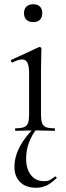

<svg xmlns="http://www.w3.org/2000/svg" viewBox="-20 -616 313 904"><path d="M53 -12Q80 -12 93.5 -17.5Q107 -23 112 -37Q117 -51 117 -81V-268Q117 -304 109.5 -320Q102 -336 84 -336Q66 -336 39 -322H38Q34 -322 32 -327Q30 -332 33 -334L163 -394L167 -395Q169 -395 172 -392.5Q175 -390 175 -387Q175 -380 174 -347Q173 -314 173 -269V-81Q173 -51 178 -37Q183 -23 196 -17.5Q209 -12 236 -12Q239 -12 239 -6Q239 0 236 0Q213 0 199 -1L145 -2L91 -1Q77 0 53 0Q51 0 51 -6Q51 -12 53 -12ZM93 -554Q93 -574 104.5 -585Q116 -596 137 -596Q157 -596 168 -585Q179 -574 179 -554Q179 -534 168 -523Q157 -512 137 -512Q116 -512 104.5 -523Q93 -534 93 -554ZM48 170Q48 76 146 -19L156 -14Q103 53 103 131Q103 179 125.5 208Q148 237 187 237Q204 237 214 232Q224 227 239 215H240Q243 215 245.5 218Q248 221 246 223Q221 247 199 257.5Q177 268 150 268Q102 268 75 241.5Q48 215 48 170Z"/></svg>

Font: Cormorant
Style: Regular
Weight: 400
Designer: Christian Thalmann (Catharsis Fonts)
Foundry: Catharsis Fonts
Version: Version 4.000